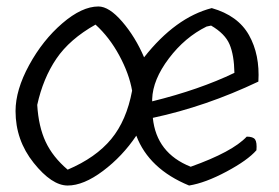

<svg xmlns="http://www.w3.org/2000/svg" viewBox="-20 -573 863 593"><path d="M28 -230Q28 -295 70 -372Q112 -449 172.5 -501Q233 -553 284 -553Q317 -553 357.5 -506Q398 -459 425 -396Q522 -519 634 -548Q715 -525 749 -464.5Q783 -404 778 -321Q616 -244 452 -209Q463 -100 569 -58Q698 -104 742 -151Q762 -151 768 -142Q774 -133 772 -109Q745 -78 679.5 -43Q614 -8 564 0Q440 -51 401 -154Q358 -90 298 -45Q238 0 189 0Q140 0 84 -70Q28 -140 28 -230ZM189 -49Q276 -86 323.5 -143.5Q371 -201 388 -293Q379 -345 348.5 -401.5Q318 -458 275 -497Q195 -452 154 -391.5Q113 -331 95 -249Q99 -182 121 -135Q143 -88 189 -49ZM450 -267V-260Q596 -296 704 -348Q703 -403 689 -436Q675 -469 632 -494L618 -491Q551 -458 501.5 -392.5Q452 -327 450 -267Z"/></svg>

Font: Tillana
Style: Regular
Weight: 400
Designer: Lipi Raval (Devanagari, Latin), Jonny Pinhorn (Latin)
Foundry: Indian Type Foundry
Version: Version 2.003;PS 1.0;hotconv 1.0.79;makeotf.lib2.5.61930; tt